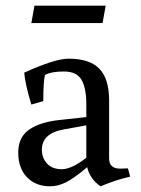

<svg xmlns="http://www.w3.org/2000/svg" viewBox="-20 -638 495 674"><path d="M283 -84V-198L206 -184Q127 -171 127 -112Q127 -84 145 -64Q163 -44 197 -44Q231 -44 283 -84ZM363 -286V-82Q363 -46 402 -46L429 -47L437 -18Q388 -7 333 16Q296 -9 286 -51Q241 -13 212.5 1.5Q184 16 156 16Q105 16 74.5 -16Q44 -48 44 -102.5Q44 -157 83 -183.5Q122 -210 191 -217L283 -227V-272Q283 -329 266 -358Q249 -387 204.5 -387Q160 -387 138 -375Q132 -354 132 -283L90 -271Q68 -344 65 -383Q173 -432 221 -432Q295 -432 329 -396.5Q363 -361 363 -286ZM90 -557 101 -618H351L340 -557Z"/></svg>

Font: Buenard
Style: Regular
Weight: 400
Designer: Gustavo Ibarra
Foundry: FontFuror
Version: Version 1.001 2011